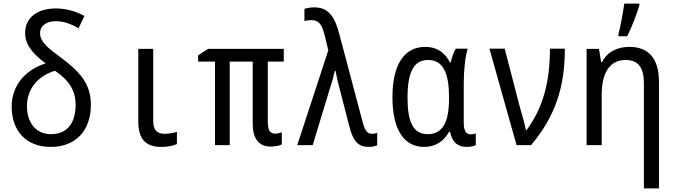

<svg xmlns="http://www.w3.org/2000/svg" viewBox="-20 -808 3750 1069"><path d="M263 10C404 10 486 -84 486 -224C486 -341 426 -407 321 -486C252 -537 203 -573 203 -624C203 -663 237 -690 291 -690C334 -690 377 -675 417 -650L450 -719C410 -741 355 -761 291 -761C192 -761 120 -713 120 -624C120 -557 164 -508 234 -455C120 -419 45 -332 45 -214C45 -83 122 10 263 10ZM264 -61C176 -61 130 -130 130 -217C130 -316 195 -387 286 -414C364 -362 401 -304 401 -225C401 -120 352 -61 264 -61Z M879 10C911 10 945 4 965 -6V-74C952 -69 921 -63 897 -63C852 -63 833 -85 833 -138V-536H750V-132C750 -30 794 10 879 10Z M1487 8C1513 8 1537 3 1549 -4V-72C1538 -67 1524 -64 1511 -64C1485 -64 1471 -82 1471 -130V-465H1560V-536H1139L1083 -500V-465H1177V0H1259V-465H1387V-119C1387 -37 1420 8 1487 8Z M2033 10C2051 10 2067 7 2080 1V-68C2072 -65 2060 -63 2051 -63C2024 -63 2011 -83 1999 -129L1869 -619C1841 -726 1803 -767 1728 -767C1707 -767 1690 -763 1675 -759V-690C1686 -694 1699 -696 1714 -696C1757 -696 1773 -669 1787 -614L1808 -528L1635 0H1721L1820 -326C1830 -355 1838 -386 1844 -414H1848C1854 -380 1865 -333 1876 -294L1925 -105C1946 -19 1977 10 2033 10Z M2341 10C2407 10 2453 -24 2480 -74H2486C2498 -14 2530 10 2579 10C2600 10 2621 5 2629 0V-65C2621 -62 2609 -60 2601 -60C2575 -60 2562 -79 2562 -126V-342C2562 -418 2570 -493 2584 -537H2518C2505 -517 2495 -487 2490 -461H2485C2455 -518 2411 -547 2348 -547C2232 -547 2165 -451 2165 -266C2165 -84 2231 10 2341 10ZM2362 -61C2281 -61 2249 -127 2249 -263C2249 -406 2283 -474 2364 -474C2446 -474 2480 -403 2480 -267V-258C2480 -127 2444 -61 2362 -61Z M2856 0H2937C3074 -163 3125 -327 3125 -537H3042C3042 -355 3005 -210 2912 -84H2908C2903 -116 2885 -171 2872 -221L2790 -537H2705Z M3423 -616V-606H3472C3498 -657 3526 -732 3540 -779V-788H3456C3451 -751 3433 -652 3423 -616ZM3246 0H3330V-278C3330 -403 3374 -474 3464 -474C3534 -474 3565 -431 3565 -345V241H3649V-352C3649 -487 3587 -547 3484 -547C3417 -547 3360 -519 3332 -462H3327L3315 -536H3246Z"/></svg>

Font: Noto Sans Mono Condensed
Style: Regular
Weight: 400
Width: 3
Designer: Monotype Design Team
Foundry: Monotype Imaging Inc.
Version: Version 2.014